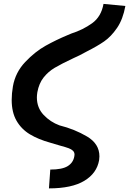

<svg xmlns="http://www.w3.org/2000/svg" viewBox="-20 -814 680 1010"><path d="M371 8 372 -0.5Q372 -13 363.8 -21Q355.5 -29 341.5 -34.2Q327.5 -39.5 299.5 -47Q264 -57 245.5 -63Q182 -80.5 137.2 -107.5Q92.5 -134.5 67 -178.8Q41.5 -223 41.5 -288.5Q41.5 -322.5 48 -360Q61 -433.5 112.8 -488Q164.5 -542.5 220.2 -573.5Q276 -604.5 336 -629.5L355 -637.5Q416 -657 464.2 -691.5Q512.5 -726 524.5 -793.5L639.5 -782.5Q627 -713 595.8 -667.2Q564.5 -621.5 528 -596.2Q491.5 -571 439 -544.5Q407 -528 398.5 -523L367.5 -508.5Q302.5 -478 268 -457.5Q233.5 -437 209.2 -406.2Q185 -375.5 176.5 -329Q174 -313 174 -301.5Q174 -247 209.5 -209.5Q245 -172 293 -154.5Q372.5 -134.5 437.8 -96Q503 -57.5 503 8.5Q503 17.5 501.5 28Q489.5 97.5 423.5 137.2Q357.5 177 237.5 177L244.5 78Q307 78 336.2 59.8Q365.5 41.5 371 8Z"/></svg>

Font: JuliaMono Black
Style: Italic
Weight: 900
Italic angle: -9°
Monospace: yes
Designer: cormullion
Foundry: corm
Version: Version 0.057; ttfautohint (v1.8.4)